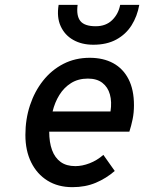

<svg xmlns="http://www.w3.org/2000/svg" viewBox="-20 -762 596 794"><path d="M279.5 12Q220 12 176.5 -15Q133 -42 109 -90.5Q85 -139 85 -204Q85 -269 104 -326.5Q123 -384 158 -428.2Q193 -472.5 242 -497.8Q291 -523 351 -523Q407 -523 448 -500.8Q489 -478.5 511.5 -434.8Q534 -391 534 -327Q534 -296 528.5 -269.2Q523 -242.5 515 -217.5H183.5Q183.5 -173.5 195.2 -141.5Q207 -109.5 230.8 -92.2Q254.5 -75 291.5 -75Q320 -75 350.5 -86.8Q381 -98.5 407.5 -121.5L454.5 -55Q419.5 -24.5 376.2 -6.2Q333 12 279.5 12ZM197.5 -301H437Q443 -341 434.5 -371.5Q426 -402 403.2 -419.5Q380.5 -437 343.5 -437Q303.5 -437 274 -418.5Q244.5 -400 225.5 -369.2Q206.5 -338.5 197.5 -301ZM366 -577Q318 -577 282.8 -597Q247.5 -617 230.8 -654Q214 -691 222.5 -742H301Q295 -697 312.2 -675.2Q329.5 -653.5 376 -653.5Q418 -653.5 444 -679Q470 -704.5 477 -742H556Q547.5 -694.5 524 -657.2Q500.5 -620 461 -598.5Q421.5 -577 366 -577Z"/></svg>

Font: Overpass Medium
Style: Italic
Weight: 500
Italic angle: -10°
Designer: Delve Withrington, Dave Bailey, Thomas Jockin
Foundry: Delve Fonts LLC
Version: Version 4.000